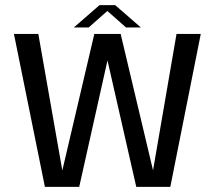

<svg xmlns="http://www.w3.org/2000/svg" viewBox="-20 -724 840 744"><path d="M154 0H287L396.5 -490L508 0H640L758 -592.5H664L573 -64L447.5 -592.5H345.5L221.5 -63.5L128.5 -592.5H34ZM266 -617.5H323.5L396 -681.5L468.5 -617.5H526L426.5 -704H365.5Z"/></svg>

Font: Anybody
Style: Regular
Weight: 400
Designer: Tyler Finck
Foundry: Etcetera Type Company
Version: Version 1.110